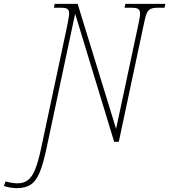

<svg xmlns="http://www.w3.org/2000/svg" viewBox="-153 -734 876 994"><path d="M-133 229 -124 205Q-113 209 -94.5 212Q-76 215 -62 215Q-30 215 -8.5 198.5Q13 182 29 143Q45 104 60 33L196 -606Q205 -653 205 -663Q205 -682 195.5 -688Q186 -694 159 -694H126L130 -714H249L448 -67L563 -606Q572 -645 572 -663Q572 -682 562 -688Q552 -694 526 -694H492L496 -714H703L699 -694H666Q640 -694 627 -688Q614 -682 606.5 -664.5Q599 -647 591 -606L462 0H438L236 -663L88 33Q71 114 52.5 158.5Q34 203 6.5 221.5Q-21 240 -64 240Q-100 240 -133 229Z"/></svg>

Font: Noto Serif NarrowThin
Style: Italic
Weight: 250
Width: 4
Italic angle: -12°
Designer: Monotype Design Team
Foundry: Monotype Imaging Inc.
Version: Version 1.001